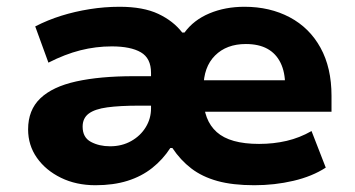

<svg xmlns="http://www.w3.org/2000/svg" viewBox="-20 -536 1049 567"><path d="M262 11Q205 11 160 -11Q115 -33 89 -70Q63 -107 63 -154Q63 -211 99 -245.5Q135 -280 205 -295.5Q275 -311 375 -311H454V-224H390Q334 -224 297 -219Q260 -214 242 -200.5Q224 -187 224 -162Q224 -130 248.5 -117Q273 -104 305 -104Q340 -104 367.5 -119.5Q395 -135 410.5 -160.5Q426 -186 426 -216V-321Q426 -364 396 -381.5Q366 -399 310 -399Q263 -399 217.5 -387.5Q172 -376 123 -351L84 -458Q121 -477 161 -489.5Q201 -502 245 -509Q289 -516 333 -516Q403 -516 447.5 -495Q492 -474 518 -440H525Q552 -477 598.5 -496.5Q645 -516 702 -516Q777 -516 835.5 -485Q894 -454 926.5 -395Q959 -336 959 -253V-206H557V-299H838L822 -284Q822 -323 808.5 -350.5Q795 -378 769.5 -392Q744 -406 706 -406Q649 -406 615 -372Q581 -338 581 -277V-248Q581 -181 620 -146Q659 -111 745 -111Q788 -111 826.5 -120Q865 -129 900 -149L942 -41Q902 -15 846.5 -2Q791 11 731 11Q667 11 622 -1.5Q577 -14 545 -38.5Q513 -63 489 -99H483Q461 -65 429.5 -40Q398 -15 356.5 -2Q315 11 262 11Z"/></svg>

Font: Nunito Sans 6pt ExtraBold
Style: Regular
Weight: 800
Version: Version 3.101;gftools[0.9.27]